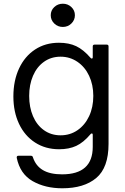

<svg xmlns="http://www.w3.org/2000/svg" viewBox="-20 -793 675 1033"><path d="M70 56V54Q70 45 79 45H146Q155 45 157 53Q172 99 210.5 122Q249 145 314 145Q479 145 479 -3V-67Q479 -75 474 -75Q470 -75 467 -71Q429 -26 390 -8Q351 10 298 10Q225 10 169 -26Q113 -62 82.5 -126.5Q52 -191 52 -274Q52 -359 82.5 -424.5Q113 -490 168.5 -526.5Q224 -563 297 -563Q351 -563 390 -544.5Q429 -526 467 -482Q470 -478 474 -478Q479 -478 479 -486V-543Q479 -553 489 -553H554Q564 -553 564 -543V-19Q564 109 498 164.5Q432 220 315 220Q223 220 155.5 181.5Q88 143 70 56ZM482 -277Q482 -337 459.5 -385Q437 -433 396.5 -460.5Q356 -488 306 -488Q255 -488 216.5 -460.5Q178 -433 157.5 -385Q137 -337 137 -277Q137 -216 157.5 -168Q178 -120 216.5 -92.5Q255 -65 306 -65Q357 -65 397 -92.5Q437 -120 459.5 -168Q482 -216 482 -277ZM253 -711Q253 -737 272 -755Q291 -773 318 -773Q345 -773 364 -755Q383 -737 383 -711Q383 -685 364 -666.5Q345 -648 318 -648Q291 -648 272 -666.5Q253 -685 253 -711Z"/></svg>

Font: Open Sauce Two
Style: Regular
Weight: 400
Designer: Alfredo Marco Pradil
Foundry: Creative Sauce Fz LLC
Version: Version 1.477